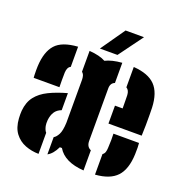

<svg xmlns="http://www.w3.org/2000/svg" viewBox="-139 -903 994 1037"><g transform="rotate(20 358.0 -385.0)"><path d="M28.5 -369Q28 -372 27.5 -384.8Q27 -397.5 27 -412.2Q27 -427 27.5 -436Q31.5 -519.5 68.8 -561.2Q106 -603 196.5 -609V-493Q178 -485 176.5 -453Q176 -437.5 176 -410Q176 -382.5 176.5 -369ZM452.5 9Q340.5 1.5 301.5 -65H289.5Q268.5 -21 239.5 -6V-105Q253 -112 264.2 -133.2Q275.5 -154.5 277.5 -201V-448Q277.5 -460 274.5 -470.8Q271.5 -481.5 262.5 -489V-609Q323 -604.5 355.5 -586Q392.5 -604.5 450.5 -609V-493Q426.5 -484 426.5 -453V-152Q426.5 -117.5 452.5 -107ZM492.5 -275V-378H536.5Q536.5 -404.5 536 -426Q535.5 -447.5 535.5 -454Q534 -482 516.5 -492V-609Q601.5 -603 641.2 -562.2Q681 -521.5 684.5 -436Q685 -424 685.2 -396.5Q685.5 -369 685.2 -336Q685 -303 683.5 -275ZM193.5 8Q153 7.5 116.5 -6.5Q80 -20.5 56 -52Q32 -83.5 28.5 -136Q27 -160.5 28.5 -180Q33 -230 58.2 -262.5Q83.5 -295 127.2 -316.5Q171 -338 230.5 -354.5V-256.5Q205 -247 192.8 -227.8Q180.5 -208.5 177.5 -180Q176 -161 178.5 -147Q183.5 -124 193.5 -113ZM518.5 9V-109Q528.5 -116 531.8 -126.8Q535 -137.5 535.5 -151Q537 -181 537.2 -197Q537.5 -213 536.5 -233H683.5Q684.5 -228 685 -206.2Q685.5 -184.5 684.5 -168Q681 -81 641.8 -39Q602.5 3 518.5 9ZM310.5 -640 407.5 -779H513.5L411.5 -640Z"/></g></svg>

Font: Big Shoulders Stencil Text Black
Style: Regular
Weight: 900
Designer: Patric King
Foundry: XO Type Co
Version: Version 1.000